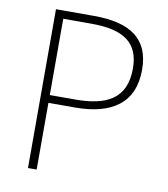

<svg xmlns="http://www.w3.org/2000/svg" viewBox="-81 -782 742 850"><g transform="rotate(10 290.0 -357.0)"><path d="M273 -714H102V0H141V-300H259C428 -300 524 -368 524 -516C524 -654 438 -714 273 -714ZM268 -678C415 -678 483 -629 483 -514C483 -377 394 -335 255 -335H141V-678Z"/></g></svg>

Font: Noto Sans Arabic ExtLt
Style: Regular
Weight: 200
Designer: Monotype Design Team, Nadine Chahine, Nizar Qandah and Khaled Hosny
Foundry: Monotype Imaging Inc.
Version: Version 2.012